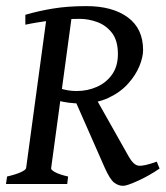

<svg xmlns="http://www.w3.org/2000/svg" viewBox="-21 -599 540 625"><path d="M444.8 -436Q444.8 -413.6 432.9 -384Q420.9 -354.5 396 -326.7Q371.1 -298.8 332.3 -280.5Q293.5 -262.2 239.7 -262.2Q223.6 -262.2 203.4 -264.6Q183.1 -267.1 168.5 -271.5L173.8 -311.5Q200.2 -302.7 228.5 -302.7Q263.7 -302.7 294.2 -316.2Q324.7 -329.6 343.8 -356.4Q362.8 -383.3 362.8 -422.9Q362.8 -467.3 343.3 -492.2Q323.7 -517.1 295.2 -527.3Q266.6 -537.6 239.3 -537.6Q193.8 -537.6 148.2 -532.5Q102.5 -527.3 61.5 -518.6V-550.8Q102.5 -563 150.6 -571Q198.7 -579.1 260.3 -579.1Q345.2 -579.1 395 -542.5Q444.8 -505.9 444.8 -436ZM498.5 -50.3Q463.4 -26.4 427.7 -10.3Q392.1 5.9 379.9 5.9Q364.3 5.9 350.6 -4.6Q336.9 -15.1 320.3 -52.2L222.2 -274.9L287.6 -285.2L398.9 -87.9Q414.1 -61.5 430.4 -59.6Q446.8 -57.6 489.3 -72.8ZM214.8 -562 145.5 -51.8Q144 -46.4 158.2 -38.6Q172.4 -30.8 200.7 -24.4L197.8 0H-1.5L2 -24.4Q29.8 -30.8 46.4 -38.3Q63 -45.9 64 -51.8L133.3 -562Z"/></svg>

Font: Dai Banna SIL
Style: Italic
Weight: 400
Italic angle: -11°
Designer: Victor Gaultney
Foundry: SIL International
Version: Version 4.000